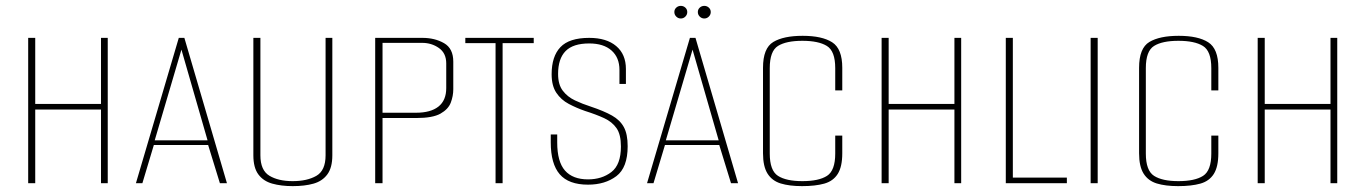

<svg xmlns="http://www.w3.org/2000/svg" viewBox="-20 -624 4651 654"><path d="M76 0V-495H100V-270H324V-495H347V0H324V-251H100V0Z M443 0 589 -495H608L753 0H729L689 -130H504L465 0ZM507 -146H687L598 -455Z M977 10Q938 10 907.5 1.5Q877 -7 860 -30Q843 -53 843 -95V-495H867V-95Q867 -44 897.5 -25.5Q928 -7 977 -7Q1026 -7 1057.5 -25Q1089 -43 1089 -95V-495H1112V-95Q1112 -53 1095 -30Q1078 -7 1048 1.5Q1018 10 977 10Z M1258 0V-495H1419Q1461 -495 1492.5 -477Q1524 -459 1524 -414V-320Q1524 -297 1515.5 -274.5Q1507 -252 1480.5 -237Q1454 -222 1398 -222H1283V0ZM1283 -240H1397Q1447 -240 1473.5 -261Q1500 -282 1500 -324V-408Q1500 -443 1475 -460.5Q1450 -478 1418 -478H1283Z M1668 0V-477H1565V-495H1798V-477H1692V0Z M1983 5Q1917 5 1886.5 -30.5Q1856 -66 1856 -139V-166H1878V-139Q1878 -73 1904.5 -43Q1931 -13 1983 -13Q2030 -13 2062.5 -38Q2095 -63 2095 -125Q2095 -166 2080 -187.5Q2065 -209 2038 -221.5Q2011 -234 1973 -246Q1944 -256 1917.5 -270Q1891 -284 1875 -308Q1859 -332 1859 -371Q1859 -432 1889 -463.5Q1919 -495 1987 -495Q2046 -495 2079 -467Q2112 -439 2112 -389V-338H2090V-386Q2090 -428 2063 -452Q2036 -476 1987 -476Q1932 -476 1906.5 -450Q1881 -424 1881 -372Q1881 -336 1897 -315Q1913 -294 1938.5 -282Q1964 -270 1992 -261Q2037 -246 2064.5 -230.5Q2092 -215 2105 -191Q2118 -167 2118 -126Q2118 -53 2079.5 -24Q2041 5 1983 5Z M2184 0 2330 -495H2349L2494 0H2470L2430 -130H2245L2206 0ZM2248 -146H2428L2339 -455ZM2299 -561Q2290 -561 2283.5 -567.5Q2277 -574 2277 -583Q2277 -592 2283.5 -598Q2290 -604 2299 -604Q2308 -604 2314.5 -598Q2321 -592 2321 -583Q2321 -574 2314.5 -567.5Q2308 -561 2299 -561ZM2379 -561Q2370 -561 2363.5 -567.5Q2357 -574 2357 -583Q2357 -592 2363.5 -598Q2370 -604 2379 -604Q2388 -604 2394.5 -598Q2401 -592 2401 -583Q2401 -574 2394.5 -567.5Q2388 -561 2379 -561Z M2712 10Q2669 10 2639.5 1Q2610 -8 2594.5 -32.5Q2579 -57 2579 -102V-393Q2579 -460 2614 -481Q2649 -502 2714 -502Q2780 -502 2814.5 -480Q2849 -458 2849 -393V-316H2825V-392Q2825 -450 2796.5 -467.5Q2768 -485 2713 -485Q2658 -485 2630 -467.5Q2602 -450 2602 -392V-101Q2602 -43 2630 -25Q2658 -7 2713 -7Q2769 -7 2797 -25Q2825 -43 2825 -101V-162H2849V-102Q2849 -56 2833.5 -31.5Q2818 -7 2787.5 1.5Q2757 10 2712 10Z M2983 0V-495H3007V-270H3231V-495H3254V0H3231V-251H3007V0Z M3406 0V-495H3430V-19H3614V0Z M3695 0V-495H3719V0Z M3993 10Q3950 10 3920.5 1Q3891 -8 3875.5 -32.5Q3860 -57 3860 -102V-393Q3860 -460 3895 -481Q3930 -502 3995 -502Q4061 -502 4095.5 -480Q4130 -458 4130 -393V-316H4106V-392Q4106 -450 4077.5 -467.5Q4049 -485 3994 -485Q3939 -485 3911 -467.5Q3883 -450 3883 -392V-101Q3883 -43 3911 -25Q3939 -7 3994 -7Q4050 -7 4078 -25Q4106 -43 4106 -101V-162H4130V-102Q4130 -56 4114.5 -31.5Q4099 -7 4068.5 1.5Q4038 10 3993 10Z M4264 0V-495H4288V-270H4512V-495H4535V0H4512V-251H4288V0Z"/></svg>

Font: Alumni Sans SC Thin
Style: Regular
Weight: 100
Designer: Robert E. Leuschke
Foundry: Robert E. Leuschke
Version: Version 1.018